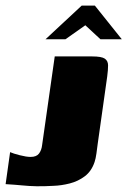

<svg xmlns="http://www.w3.org/2000/svg" viewBox="-24 -661 454 684"><path d="M324 -148Q322 -132 319.5 -114Q317 -96 313 -84Q302 -51 278 -33Q254 -15 224.5 -7.5Q195 0 167 1Q132 3 106 2.5Q80 2 55 -0.5Q30 -3 -4 -5L12 -119Q23 -114 46.5 -108Q70 -102 85 -102Q106 -102 115 -114Q124 -126 126 -144L171 -460H304Q338 -460 349.5 -452Q361 -444 361 -428Q361 -412 358 -389ZM138 -521 267 -641H314L410 -521H334L280 -571L209 -521Z"/></svg>

Font: Genos Thin ExtraBold
Style: Italic
Weight: 800
Italic angle: -8°
Version: Version 1.010